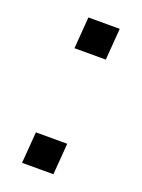

<svg xmlns="http://www.w3.org/2000/svg" viewBox="-103 -542 438 593"><g transform="rotate(20 116.0 -246.0)"><path d="M187 -492 179 -388H76L84 -492ZM156 -103 148 0H45L53 -103Z"/></g></svg>

Font: Muli
Style: Italic
Weight: 400
Italic angle: -4.541°
Designer: Vernon Adams
Foundry: Vernon Adams
Version: Version 2.001